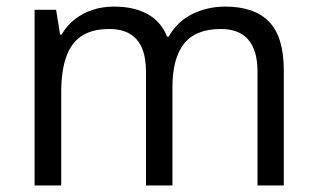

<svg xmlns="http://www.w3.org/2000/svg" viewBox="-20 -565 966 585"><path d="M666.5 -544.9Q754.9 -544.9 799.8 -498.8Q844.7 -452.6 844.7 -350.6V0H764.6V-346.7Q764.6 -411.6 736.6 -444.1Q708.5 -476.6 653.3 -476.6Q575.7 -476.6 540.5 -431.6Q505.4 -386.7 505.4 -299.3V0H424.8V-346.7Q424.8 -390.1 412.4 -418.9Q399.9 -447.8 375.2 -462.2Q350.6 -476.6 313 -476.6Q259.8 -476.6 227.5 -454.6Q195.3 -432.6 180.9 -389.4Q166.5 -346.2 166.5 -283.2V0H85.4V-535.2H150.9L163.1 -459.5H167.5Q183.6 -487.3 208 -506.3Q232.4 -525.4 262.7 -535.2Q293 -544.9 327.1 -544.9Q388.2 -544.9 429.4 -522.2Q470.7 -499.5 489.3 -453.1H493.7Q520 -499.5 565.9 -522.2Q611.8 -544.9 666.5 -544.9Z"/></svg>

Font: Wonky
Style: Regular
Weight: 400
Designer: Monotype Design Team
Foundry: Monotype Imaging Inc.
Version: Version 3.000